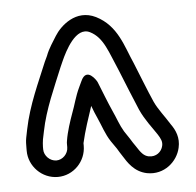

<svg xmlns="http://www.w3.org/2000/svg" viewBox="-42 -764 593 580"><g transform="rotate(-5 254.5 -474.0)"><path d="M148 -328C148 -308 131 -291 112 -291C93 -291 75 -308 75 -328V-336C75 -342 76 -351 77 -358L82 -382C95 -448 125 -512 149 -571L157 -589C170 -618 205 -689 247 -668C287 -648 298 -603 324 -544C340 -505 358 -459 374 -422C389 -389 409 -365 424 -342C432 -329 437 -320 434 -307C430 -289 413 -275 391 -279C376 -282 368 -292 354 -314C349 -321 345 -327 339 -337L323 -361C311 -381 305 -401 293 -427C283 -449 267 -490 257 -515C257 -516 255 -518 255 -519C255 -519 227 -566 208 -523L200 -506C187 -479 181 -452 172 -429C164 -407 153 -374 149 -348C148 -344 148 -340 148 -336ZM231 -446C236 -432 242 -418 247 -407C258 -383 265 -358 281 -334L297 -311C302 -303 307 -294 312 -287C324 -268 342 -237 381 -229C433 -219 474 -256 483 -297C490 -327 479 -351 466 -369C450 -395 431 -418 420 -442C404 -478 386 -525 370 -564C347 -615 333 -680 269 -712C210 -741 161 -695 143 -666C134 -651 119 -630 111 -608L103 -591C79 -532 47 -466 32 -392L27 -367C25 -357 25 -346 25 -336V-328C25 -281 64 -241 112 -241C160 -241 198 -281 198 -328V-336C206 -372 220 -413 231 -446Z"/></g></svg>

Font: Blanket
Style: BdOutline
Weight: 700
Foundry: Cannot Into Space Fonts
Version: Version 0.9